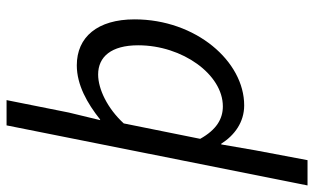

<svg xmlns="http://www.w3.org/2000/svg" viewBox="-216 -546 957 585"><g transform="rotate(-90 262.5 -253.5)"><path d="M-10 205H67L97 46L115 -58H117C143 -17 183 12 234 12C368 12 496 -135 496 -322C496 -435 442 -498 356 -498C296 -498 240 -466 191 -427H189L212 -522L250 -712H173ZM231 -53C193 -53 160 -72 132 -122L179 -355C224 -404 283 -433 328 -433C382 -433 417 -393 417 -311C417 -176 328 -53 231 -53Z"/></g></svg>

Font: Source Sans Pro
Style: Italic
Weight: 400
Italic angle: -11°
Designer: Paul D. Hunt
Foundry: Adobe Systems Incorporated
Version: Version 3.006;hotconv 1.0.111;makeotfexe 2.5.65597